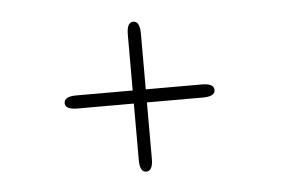

<svg xmlns="http://www.w3.org/2000/svg" viewBox="-36 -512 690 446"><g transform="rotate(-5 309.5 -289.0)"><path d="M113.5 -289.5Q113.5 -305 142 -305H434.5Q463 -305 463 -289.5Q463 -274.5 434.5 -274.5H142Q113.5 -274.5 113.5 -289.5ZM288.5 -114.5Q273.5 -114.5 273.5 -143V-435Q273.5 -464 288.5 -464Q304 -464 304 -435V-143Q304 -114.5 288.5 -114.5Z"/></g></svg>

Font: Sono Monospace ExtraLight
Style: Regular
Weight: 250
Version: Version 2.112